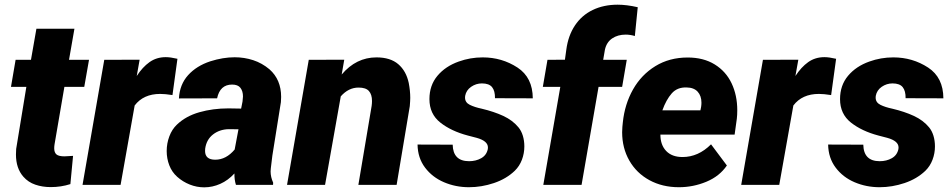

<svg xmlns="http://www.w3.org/2000/svg" viewBox="-20 -781 4021 811"><path d="M277.3 -3.4Q237.8 9.3 194.3 9.3Q159.2 9.3 129.2 -1Q99.1 -11.2 78.6 -34.7Q47.4 -70.3 47.4 -128.4Q47.4 -144 48.3 -151.9L91.3 -414.1H26.4L45.9 -528.3H110.8L133.8 -659.7H294.4L271.5 -528.3H356L335.9 -414.1H252L210.4 -171.4Q209 -162.6 209 -154.8Q209 -136.7 218.5 -128.7Q228 -120.6 252.4 -120.6Q259.3 -120.6 288.6 -122.6Z M548.8 -335.4 489.3 0H328.6L420.4 -528.3L569.8 -528.8L557.6 -460Q582 -497.6 611.6 -518.6Q641.1 -539.6 680.2 -539.6Q699.7 -539.6 729.5 -532.7L708.5 -379.4Q677.2 -384.3 656.7 -384.3Q585.9 -384.3 548.8 -335.4Z M976.6 0Q969.7 -22 970.2 -48.3Q943.4 -19 910.4 -4.4Q877.4 10.3 842.8 10.3Q811 10.3 781.5 -1.5Q752 -13.2 728.5 -34.2Q706.1 -54.2 695.1 -82.8Q684.1 -111.3 684.1 -143.1Q684.1 -175.3 695.3 -205.1Q706.5 -234.9 727.1 -254.4Q764.6 -290.5 822 -306.9Q879.4 -323.2 944.8 -323.2L998.5 -322.3L1004.4 -352.1Q1006.3 -366.7 1006.3 -373.5Q1006.3 -396 995.6 -409.9Q984.9 -423.8 960.4 -423.8Q909.2 -423.8 897 -365.7L735.8 -365.2Q738.8 -423.8 774.4 -463.4Q810.1 -502.9 868.2 -522Q921.9 -539.1 971.2 -539.1Q1011.7 -539.1 1049.3 -526.9Q1086.9 -514.6 1118.2 -488.3Q1167.5 -444.8 1167.5 -371.6Q1167.5 -364.3 1166.5 -349.6L1130.4 -123.5L1124 -70.8Q1123 -62 1123 -57.1Q1123 -33.2 1133.8 -9.3L1133.3 0ZM971.2 -149.4 987.3 -234.9 945.8 -235.4Q907.2 -234.4 879.6 -212.9Q852.1 -191.4 846.7 -153.3Q846.2 -149.9 846.2 -143.6Q846.2 -106.4 889.2 -106.4Q935.1 -106.4 971.2 -149.4Z M1419.4 -374 1353 0H1192.4L1284.2 -528.3L1434.1 -528.8L1423.3 -466.3Q1484.4 -538.6 1570.3 -538.6Q1628.9 -538.6 1662.4 -509.8Q1695.8 -481 1706.5 -430.7Q1712.9 -397.5 1712.9 -367.7Q1712.9 -356 1710.9 -332.5L1655.3 0H1493.7L1549.8 -333.5Q1551.3 -344.7 1551.3 -354.5Q1551.3 -381.8 1538.3 -396.5Q1525.4 -411.1 1494.6 -411.1Q1452.1 -411.1 1419.4 -374Z M2041 -158.2Q2041 -185.5 1993.7 -198.7L1956.1 -208.5Q1885.7 -227.1 1839.8 -263.4Q1793.9 -299.8 1793.9 -362.3Q1793.9 -420.4 1827.6 -460.7Q1861.3 -501 1917.5 -521Q1966.3 -538.6 2019 -538.6Q2100.1 -538.6 2166 -495.6Q2230 -453.6 2230.5 -365.7L2070.8 -366.2Q2071.3 -397 2058.6 -412.8Q2045.9 -428.7 2015.6 -428.7Q1990.7 -428.7 1970 -414.3Q1949.2 -399.9 1944.8 -376Q1944.3 -373.5 1944.3 -368.7Q1944.3 -348.1 1964.6 -338.1Q1984.9 -328.1 2015.1 -321.8Q2066.4 -309.6 2106 -291.3Q2145.5 -272.9 2169.9 -243.2Q2182.1 -228.5 2188.5 -207.5Q2194.8 -186.5 2194.8 -162.6Q2194.8 -133.3 2184.6 -106.2Q2174.3 -79.1 2154.3 -59.6Q2118.7 -25.4 2066.4 -7.8Q2014.2 9.8 1960.9 9.8Q1904.8 9.8 1855.5 -11.2Q1806.2 -32.2 1775.4 -73Q1744.6 -113.8 1743.7 -170.4L1892.1 -169.9Q1893.6 -100.1 1961.4 -100.1Q1990.2 -100.1 2012.7 -112.8Q2035.2 -125.5 2040.5 -151.4Q2041 -153.8 2041 -158.2Z M2607.9 -414.1H2508.3L2436.5 0H2274.9L2346.7 -414.1H2272.9L2292.5 -528.3L2366.2 -528.8L2372.1 -571.3Q2379.9 -630.4 2408.4 -673.3Q2437 -716.3 2483.4 -738.8Q2529.8 -761.2 2588.9 -761.2Q2627 -761.2 2673.8 -750.5L2661.6 -628.9Q2641.6 -634.8 2623 -634.8Q2589.4 -634.8 2565.7 -618.7Q2542 -602.5 2535.2 -571.3L2527.8 -528.3H2627.4Z M3050.3 -82Q3019.5 -36.6 2963.9 -13.4Q2908.2 9.8 2847.7 9.8Q2777.8 9.8 2723.1 -20Q2668.5 -49.8 2638.2 -102.8Q2607.9 -155.8 2607.9 -222.7Q2607.9 -230.5 2608.9 -245.1L2610.8 -264.2Q2618.7 -340.8 2653.8 -403.1Q2689 -465.3 2748.3 -501.7Q2807.6 -538.1 2884.8 -538.1Q2951.7 -538.1 2999 -508.8Q3046.4 -479.5 3070.3 -429Q3094.2 -378.4 3094.2 -315.4Q3094.2 -295.4 3092.3 -279.3L3083 -212.4H2769.5Q2769.5 -168.9 2793.9 -143.3Q2818.4 -117.7 2862.8 -117.7Q2929.7 -117.7 2983.4 -171.4ZM2777.8 -314.9H2938.5L2941.4 -329.1Q2942.9 -338.9 2942.9 -347.2Q2942.9 -376 2927 -393.6Q2911.1 -411.1 2880.4 -411.6Q2840.8 -413.1 2817.4 -386.5Q2793.9 -359.9 2777.8 -314.9Z M3331.1 -335.4 3271.5 0H3110.8L3202.6 -528.3L3352.1 -528.8L3339.8 -460Q3364.3 -497.6 3393.8 -518.6Q3423.3 -539.6 3462.4 -539.6Q3481.9 -539.6 3511.7 -532.7L3490.7 -379.4Q3459.5 -384.3 3439 -384.3Q3368.2 -384.3 3331.1 -335.4Z M3775.4 -158.2Q3775.4 -185.5 3728 -198.7L3690.4 -208.5Q3620.1 -227.1 3574.2 -263.4Q3528.3 -299.8 3528.3 -362.3Q3528.3 -420.4 3562 -460.7Q3595.7 -501 3651.9 -521Q3700.7 -538.6 3753.4 -538.6Q3834.5 -538.6 3900.4 -495.6Q3964.4 -453.6 3964.8 -365.7L3805.2 -366.2Q3805.7 -397 3793 -412.8Q3780.3 -428.7 3750 -428.7Q3725.1 -428.7 3704.3 -414.3Q3683.6 -399.9 3679.2 -376Q3678.7 -373.5 3678.7 -368.7Q3678.7 -348.1 3699 -338.1Q3719.2 -328.1 3749.5 -321.8Q3800.8 -309.6 3840.3 -291.3Q3879.9 -272.9 3904.3 -243.2Q3916.5 -228.5 3922.9 -207.5Q3929.2 -186.5 3929.2 -162.6Q3929.2 -133.3 3918.9 -106.2Q3908.7 -79.1 3888.7 -59.6Q3853 -25.4 3800.8 -7.8Q3748.5 9.8 3695.3 9.8Q3639.2 9.8 3589.8 -11.2Q3540.5 -32.2 3509.8 -73Q3479 -113.8 3478 -170.4L3626.5 -169.9Q3627.9 -100.1 3695.8 -100.1Q3724.6 -100.1 3747.1 -112.8Q3769.5 -125.5 3774.9 -151.4Q3775.4 -153.8 3775.4 -158.2Z"/></svg>

Font: Mardoto Black
Style: Italic
Weight: 900
Italic angle: -12°
Designer: Christian Robertson, Vahan Hovhannisyan
Foundry: Google
Version: Version 1.000